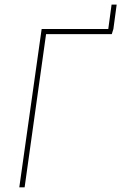

<svg xmlns="http://www.w3.org/2000/svg" viewBox="-20 -806 522 826"><path d="M460 -786.1H481.9L467.8 -681.2L460.9 -659.2H178.2L85.9 0H63L159.2 -681.2H445.8Z"/></svg>

Font: Fira Sans Compressed Thin
Style: Italic
Weight: 100
Width: 3
Italic angle: -8°
Designer: Carrois Corporate & Edenspiekermann AG
Foundry: Carrois Corporate GbR & Edenspiekermann AG
Version: Version 4.203;PS 004.203;hotconv 1.0.88;makeotf.lib2.5.64775